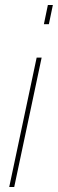

<svg xmlns="http://www.w3.org/2000/svg" viewBox="-20 -750 232 770"><path d="M127 -519H147L37 0H17ZM172 -730H192L176 -653H156Z"/></svg>

Font: Raleway Thin Thin
Style: Italic
Weight: 250
Italic angle: -12°
Version: Version 4.026